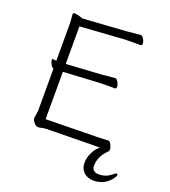

<svg xmlns="http://www.w3.org/2000/svg" viewBox="-158 -821 992 1123"><g transform="rotate(20 337.5 -259.5)"><path d="M524 -6H473L195 -2Q178 -2 166.5 1.5Q155 5 142 5Q129 5 116.5 -10.5Q104 -26 104 -37L111 -83V-347Q101 -350 92.5 -366.5Q84 -383 84 -391Q84 -399 87 -399H88Q97 -397 106 -397H111V-634L107 -685Q107 -694 118 -694Q129 -694 145.5 -689Q162 -684 166 -682L167 -681H169L440 -699Q464 -701 489 -704Q514 -707 524 -707Q534 -707 543 -691.5Q552 -676 552 -663.5Q552 -651 544 -651H482Q455 -651 441 -650L174 -632H169V-398H174L385 -411Q409 -413 434 -416Q459 -419 469 -419Q479 -419 488 -403.5Q497 -388 497 -375Q497 -362 489 -362H426Q400 -362 386 -361L174 -349H169V-54H174L472 -59Q510 -59 555 -62H556Q566 -62 574.5 -45.5Q583 -29 583 -17Q583 -5 580 -3H579Q528 46 528 105Q528 143 572.5 143Q617 143 651 113H652Q661 103 670 103Q675 103 675 111Q675 119 660 138Q619 188 554 188Q516 188 493 166Q470 144 470 109.5Q470 75 484 47Q496 19 514 3ZM107 -685Z"/></g></svg>

Font: ToneOZ-Pinyin-WenKai-Light
Style: Light
Weight: 300
Designer: Fontworks Inc.
Foundry: ToneOZ
Version: Version 0.240331